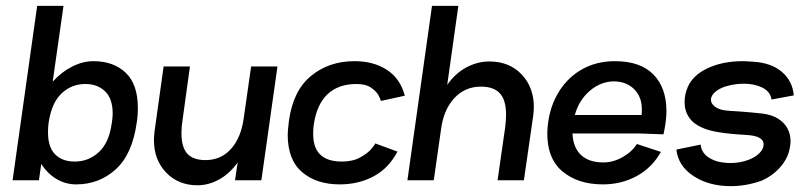

<svg xmlns="http://www.w3.org/2000/svg" viewBox="-20 -616 2755 656"><path d="M451 -247Q451 -220 447 -196Q432 -89 375.5 -37.5Q319 14 240 14Q204 14 173 -4.5Q142 -23 121 -56L113 0H23L107 -596H197L160 -337Q190 -370 226.5 -388.5Q263 -407 299 -407Q368 -407 409.5 -367.5Q451 -328 451 -247ZM365 -228Q365 -279 339 -304Q313 -329 272 -329Q224 -329 190 -296.5Q156 -264 146 -196Q144 -184 144 -164Q144 -113 168.5 -88.5Q193 -64 235 -64Q283 -64 318 -96.5Q353 -129 362 -196Q365 -214 365 -228Z M928 -389 873 0H783L792 -61Q765 -23 729 -3Q693 17 655 17Q589 17 547.5 -26.5Q506 -70 506 -137Q506 -147 508 -167L539 -389H629L604 -208Q600 -184 600 -161Q600 -113 620 -91Q640 -69 682 -69Q735 -69 769.5 -107.5Q804 -146 813 -214L814 -221L838 -389Z M963 -156Q963 -168 967 -202Q981 -306 1042.5 -356.5Q1104 -407 1191 -407Q1257 -407 1302.5 -377Q1348 -347 1363 -289L1281 -271Q1281 -275 1274 -289Q1267 -303 1248.5 -316Q1230 -329 1198 -329Q1136 -329 1099 -294Q1062 -259 1052 -190Q1050 -178 1050 -158Q1050 -64 1148 -64Q1185 -64 1210.5 -78Q1236 -92 1249 -107.5Q1262 -123 1262 -126L1338 -98Q1308 -41 1256.5 -13.5Q1205 14 1141 14Q1061 14 1012 -28Q963 -70 963 -156Z M1804 -250Q1804 -242 1802 -222L1770 0H1680L1706 -181Q1709 -205 1709 -225Q1709 -274 1688 -297Q1667 -320 1623 -320Q1569 -320 1532.5 -281Q1496 -242 1487 -175L1486 -168L1462 0H1372L1456 -596H1546L1508 -326Q1535 -365 1573 -385.5Q1611 -406 1652 -406Q1720 -406 1762 -362Q1804 -318 1804 -250Z M2163 -160H1936Q1938 -112 1965 -86.5Q1992 -61 2042 -61Q2075 -61 2107 -79Q2139 -97 2156 -124L2238 -97Q2208 -43 2155.5 -14.5Q2103 14 2040 14Q1954 14 1901 -31Q1848 -76 1850 -166Q1853 -237 1883 -291.5Q1913 -346 1964 -376.5Q2015 -407 2081 -407Q2168 -407 2212.5 -361.5Q2257 -316 2257 -236Q2257 -204 2247 -157ZM2172 -223Q2173 -230 2173 -242Q2173 -285 2147 -311Q2121 -337 2079 -338Q2033 -338 1995.5 -306Q1958 -274 1944 -223Z M2477 20Q2402 20 2349.5 -14.5Q2297 -49 2291 -105L2374 -122Q2377 -82 2429 -65Q2453 -59 2476 -59Q2510 -59 2539 -70.5Q2568 -82 2581 -100Q2589 -111 2589 -123Q2589 -152 2529 -155Q2417 -161 2379 -180Q2350 -192 2334.5 -214.5Q2319 -237 2319 -267Q2319 -294 2330 -319Q2348 -360 2399 -383.5Q2450 -407 2518 -407Q2529 -407 2555 -405Q2616 -401 2652 -370Q2688 -339 2692 -290L2616 -276Q2612 -303 2585 -316.5Q2558 -330 2521 -330Q2489 -330 2457 -320Q2434 -312 2421.5 -300Q2409 -288 2409 -275Q2409 -263 2421 -253Q2433 -243 2455 -239Q2471 -237 2509 -235Q2559 -231 2575 -229Q2626 -225 2653.5 -199Q2681 -173 2681 -133Q2681 -119 2676 -99Q2667 -67 2642 -40.5Q2617 -14 2583 1Q2530 20 2477 20Z"/></svg>

Font: Neutral Grotesk
Style: Italic
Weight: 400
Italic angle: -8°
Designer: Nawras Khrais
Foundry: Nawras Khrais
Version: Version 1.000